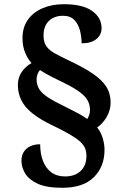

<svg xmlns="http://www.w3.org/2000/svg" viewBox="-20 -780 584 913"><path d="M276 113Q201 113 159 93.5Q117 74 99.5 44.5Q82 15 82 -15Q82 -41 93.5 -58.5Q105 -76 125 -85Q145 -94 171 -94Q171 -50 184 -15.5Q197 19 223.5 39Q250 59 289 59Q337 59 364 32.5Q391 6 391 -38Q391 -59 384.5 -75Q378 -91 360.5 -107Q343 -123 309 -142.5Q275 -162 219 -189Q136 -230 100.5 -274Q65 -318 65 -377Q65 -411 83.5 -438Q102 -465 130 -480Q113 -498 100 -528.5Q87 -559 87 -599Q87 -650 112.5 -686Q138 -722 182.5 -741Q227 -760 284 -760Q373 -760 418 -728Q463 -696 463 -646Q463 -615 438.5 -594.5Q414 -574 368 -574Q368 -604 360.5 -634Q353 -664 334 -684.5Q315 -705 280 -705Q238 -705 212.5 -680.5Q187 -656 187 -611Q187 -579 201 -559.5Q215 -540 242 -525.5Q269 -511 306 -493Q377 -460 421 -430Q465 -400 485.5 -367.5Q506 -335 506 -292Q506 -256 487 -223.5Q468 -191 442 -174Q459 -153 468 -124.5Q477 -96 477 -67Q477 12 426.5 62.5Q376 113 276 113ZM395 -214Q400 -222 404 -233Q408 -244 408 -257Q408 -280 398 -300Q388 -320 361.5 -340.5Q335 -361 286 -385Q253 -401 223.5 -416Q194 -431 170 -447Q163 -439 158.5 -427.5Q154 -416 154 -403Q154 -376 167 -355.5Q180 -335 210.5 -315.5Q241 -296 295 -270Q327 -254 351.5 -241Q376 -228 395 -214Z"/></svg>

Font: Noto Serif Khojki
Style: Regular
Weight: 400
Designer: Juan Bruce
Version: Version 2.002